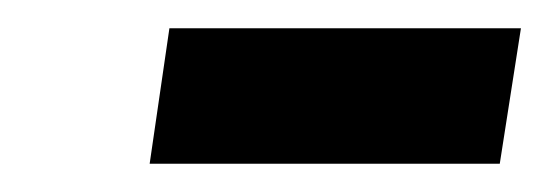

<svg xmlns="http://www.w3.org/2000/svg" viewBox="-20 -775 389 136"><path d="M334 -659H86L100 -755H349Z"/></svg>

Font: Fira Sans Extra Condensed SemiBold
Style: Italic
Weight: 600
Width: 3
Italic angle: -8°
Designer: Carrois Corporate & Edenspiekermann AG
Foundry: Carrois Corporate GbR & Edenspiekermann AG
Version: Version 4.203